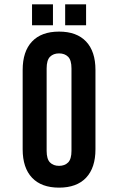

<svg xmlns="http://www.w3.org/2000/svg" viewBox="-20 -853 538 881"><path d="M194 -161Q194 -123 209.5 -107.5Q225 -92 251 -92Q277 -92 292.5 -107.5Q308 -123 308 -161V-539Q308 -577 292.5 -592.5Q277 -608 251 -608Q225 -608 209.5 -592.5Q194 -577 194 -539ZM84 -532Q84 -617 127 -662.5Q170 -708 251 -708Q332 -708 375 -662.5Q418 -617 418 -532V-168Q418 -83 375 -37.5Q332 8 251 8Q170 8 127 -37.5Q84 -83 84 -168ZM223 -833V-737H127V-833ZM375 -833V-737H279V-833Z"/></svg>

Font: Bebas Neue Bold
Style: Regular
Weight: 700
Designer: Ryoichi Tsunekawa & LGV (GE)
Foundry: Free Software Foundation, Inc.
Version: Version 1.003 August 13, 2016